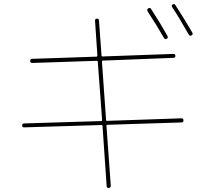

<svg xmlns="http://www.w3.org/2000/svg" viewBox="-20 -862 1040 952"><path d="M793 -673.8Q759.8 -732.4 711.9 -805.7Q707 -814.5 714.8 -820.3Q723.6 -826.2 728.5 -818.4Q771.5 -752.9 810.5 -683.6Q815.4 -674.8 806.6 -669.9Q797.9 -665 793 -673.8ZM916 -690.4Q866.2 -778.3 834 -826.2Q828.1 -835 835.9 -839.8Q844.7 -844.7 849.6 -836.9Q897.5 -762.7 933.6 -700.2Q938.5 -691.4 929.7 -686.5Q920.9 -681.6 916 -690.4ZM99.6 -230.5Q89.8 -230.5 89.8 -240.2Q89.8 -250 99.6 -250L481.4 -261.7Q486.3 -261.7 486.3 -266.6L464.8 -556.6Q464.8 -560.5 460 -560.5L139.6 -549.8Q129.9 -549.8 129.9 -560.1Q129.9 -570.3 139.6 -570.3L458 -581.1Q462.9 -581.1 462.9 -586.9L451.2 -758.8Q451.2 -769.5 460 -769.5Q470.7 -769.5 470.7 -760.7L483.4 -586.9Q483.4 -582 488.3 -582L839.8 -594.7Q849.6 -594.7 849.6 -585Q849.6 -575.2 839.8 -575.2L490.2 -561.5Q485.4 -561.5 485.4 -556.6L505.9 -267.6Q505.9 -262.7 510.7 -262.7L879.9 -275.4Q889.6 -275.4 889.6 -265.1Q889.6 -254.9 879.9 -254.9L512.7 -243.2Q507.8 -243.2 507.8 -238.3L529.3 58.6Q529.3 69.3 519.5 70.3Q508.8 70.3 508.8 60.5L488.3 -237.3Q488.3 -242.2 483.4 -242.2Z"/></svg>

Font: Rounded Mgen+ 1m thin
Style: Regular
Weight: 100
Designer: [Source Han Sans]
Ryoko NISHIZUKA  (kana & ideographs); Paul D. Hunt (Latin, Greek & Cyrillic); Wenlong ZHANG  (bopomofo
Version: Version 1.059.20150602